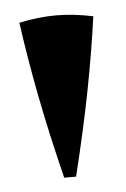

<svg xmlns="http://www.w3.org/2000/svg" viewBox="-35 -717 243 370"><g transform="rotate(-5 86.5 -531.5)"><path d="M158 -680Q149 -614 134.5 -539Q120 -464 98 -375H75Q53 -464 38.5 -539Q24 -614 15 -680Q53 -688 86.5 -688Q120 -688 158 -680Z"/></g></svg>

Font: Bona Nova SC
Style: Bold
Weight: 700
Designer: Mateusz Machalski
Foundry: Capitalics
Version: Version 4.001; ttfautohint (v1.8.4.7-5d5b)